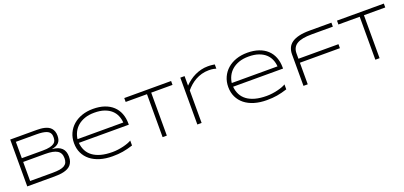

<svg xmlns="http://www.w3.org/2000/svg" viewBox="20 -1630 5443 2584"><g transform="rotate(-20 2741.5 -338.0)"><path d="M777.8 -185.1Q777.8 -146 767.6 -117.2Q757.3 -88.4 739 -67.6Q720.7 -46.9 695.1 -33.9Q669.4 -21 638.7 -13.4Q607.9 -5.9 572.8 -2.9Q537.6 0 500 0H112.8V-670.9H491.2Q520 -670.9 548.8 -668.5Q577.6 -666 604.2 -659.4Q630.9 -652.8 653.6 -641.1Q676.3 -629.4 693.1 -610.4Q710 -591.3 719.5 -564.5Q729 -537.6 729 -501Q729 -468.3 720.9 -444.3Q712.9 -420.4 696.5 -403.3Q680.2 -386.2 654.8 -375.2Q629.4 -364.3 595.2 -357.9Q644 -354.5 678.7 -341.3Q713.4 -328.1 735.4 -306.2Q757.3 -284.2 767.6 -253.7Q777.8 -223.1 777.8 -185.1ZM671.9 -500Q671.9 -514.2 669.9 -528.3Q668 -542.5 661.1 -555.4Q654.3 -568.4 641.4 -579.6Q628.4 -590.8 606 -598.9Q583.5 -606.9 550.5 -611.6Q517.6 -616.2 471.2 -616.2H173.8V-381.8H471.2Q537.1 -381.8 576.7 -391.4Q616.2 -400.9 637.5 -417Q658.7 -433.1 665.3 -454.6Q671.9 -476.1 671.9 -500ZM713.9 -186Q713.9 -224.1 700.7 -251Q687.5 -277.8 660.2 -294.9Q632.8 -312 589.8 -320.1Q546.9 -328.1 487.8 -328.1H173.8V-55.2H496.1Q557.1 -55.2 598.9 -62.3Q640.6 -69.3 666.3 -85.2Q691.9 -101.1 702.9 -126Q713.9 -150.9 713.9 -186Z M1626 -35.2Q1585 -22.5 1549.8 -13.4Q1514.6 -4.4 1480.5 1.2Q1446.3 6.8 1410.9 9.5Q1375.5 12.2 1333 12.2Q1234.4 12.2 1154.8 -11.7Q1075.2 -35.6 1019.3 -80.3Q963.4 -125 933.1 -188.5Q902.8 -252 902.8 -331.1Q902.8 -407.7 931.9 -471.7Q960.9 -535.6 1013.2 -581.5Q1065.4 -627.4 1138.2 -652.8Q1210.9 -678.2 1298.8 -678.2Q1390.1 -678.2 1461.4 -653.8Q1532.7 -629.4 1581.5 -584Q1630.4 -538.6 1655.8 -473.9Q1681.2 -409.2 1681.2 -328.1V-313H965.8Q971.2 -250.5 997.1 -200.2Q1022.9 -149.9 1070.6 -114.7Q1118.2 -79.6 1187.7 -60.8Q1257.3 -42 1350.1 -42Q1389.6 -42 1430.2 -47.4Q1470.7 -52.7 1507.8 -61.8Q1544.9 -70.8 1575.7 -82.3Q1606.4 -93.8 1626 -106ZM1621.1 -366.2Q1617.7 -417.5 1598.1 -464.1Q1578.6 -510.7 1539.8 -546.4Q1501 -582 1441.2 -603Q1381.3 -624 1297.9 -624Q1219.2 -624 1160.2 -603Q1101.1 -582 1060.1 -546.6Q1019 -511.2 995.6 -464.6Q972.2 -418 965.8 -366.2Z M2111.8 -615.2V0H2051.3V-615.2H1746.1V-670.9H2417V-615.2Z M3045.9 -619.1Q3031.7 -623.5 3006.6 -628.7Q2981.4 -633.8 2941.9 -633.8Q2887.2 -633.8 2839.1 -620.4Q2791 -606.9 2749.8 -584Q2708.5 -561 2673.3 -530.5Q2638.2 -500 2609.9 -465.8V0H2548.8V-670.9H2609.9V-534.2Q2642.6 -567.9 2680.9 -596.2Q2719.2 -624.5 2761.7 -644.8Q2804.2 -665 2850.8 -676.5Q2897.5 -688 2947.3 -688Q2964.4 -688 2978 -687.3Q2991.7 -686.5 3003.2 -685.3Q3014.6 -684.1 3024.9 -682.6Q3035.2 -681.2 3045.9 -679.2V-619.1Z M3835 -35.2Q3793.9 -22.5 3758.8 -13.4Q3723.6 -4.4 3689.5 1.2Q3655.3 6.8 3619.9 9.5Q3584.5 12.2 3542 12.2Q3443.4 12.2 3363.8 -11.7Q3284.2 -35.6 3228.3 -80.3Q3172.4 -125 3142.1 -188.5Q3111.8 -252 3111.8 -331.1Q3111.8 -407.7 3140.9 -471.7Q3169.9 -535.6 3222.2 -581.5Q3274.4 -627.4 3347.2 -652.8Q3419.9 -678.2 3507.8 -678.2Q3599.1 -678.2 3670.4 -653.8Q3741.7 -629.4 3790.5 -584Q3839.4 -538.6 3864.7 -473.9Q3890.1 -409.2 3890.1 -328.1V-313H3174.8Q3180.2 -250.5 3206.1 -200.2Q3231.9 -149.9 3279.5 -114.7Q3327.1 -79.6 3396.7 -60.8Q3466.3 -42 3559.1 -42Q3598.6 -42 3639.2 -47.4Q3679.7 -52.7 3716.8 -61.8Q3753.9 -70.8 3784.7 -82.3Q3815.4 -93.8 3835 -106ZM3830.1 -366.2Q3826.7 -417.5 3807.1 -464.1Q3787.6 -510.7 3748.8 -546.4Q3710 -582 3650.1 -603Q3590.3 -624 3506.8 -624Q3428.2 -624 3369.1 -603Q3310.1 -582 3269 -546.6Q3228 -511.2 3204.6 -464.6Q3181.2 -418 3174.8 -366.2Z M4412.1 -613.8Q4338.4 -613.8 4285.2 -603.8Q4231.9 -593.8 4197.5 -572.8Q4163.1 -551.8 4146.5 -519Q4129.9 -486.3 4129.9 -440.9V-366.2H4703.1V-309.1H4129.9V0H4068.8V-451.2Q4068.8 -502.9 4087.2 -543.9Q4105.5 -585 4145.5 -613Q4185.5 -641.1 4248.3 -656Q4311 -670.9 4399.9 -670.9H4712.9V-613.8Z M5158.7 -615.2V0H5098.1V-615.2H4793V-670.9H5463.9V-615.2Z"/></g></svg>

Font: Syncopate
Style: Regular
Weight: 400
Width: 7
Version: Version 001.001